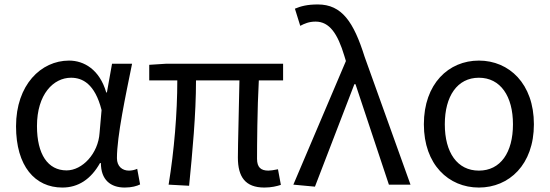

<svg xmlns="http://www.w3.org/2000/svg" viewBox="-20 -829 2468 862"><path d="M260 13C331 13 388 -24 429 -97H433C433 -22 476 13 540 13C572 13 595 6 609 -1L596 -71C585 -66 571 -63 559 -63C529 -63 505 -82 505 -119C505 -218 544 -400 573 -543H483L460 -414H457C427 -517 357 -557 290 -557C164 -557 52 -448 52 -262C52 -83 137 13 260 13ZM279 -64C195 -64 146 -136 146 -263C146 -406 220 -480 299 -480C350 -480 406 -453 436 -335L427 -232C421 -140 350 -64 279 -64Z M1167 13C1198 13 1223 7 1241 1L1228 -69C1208 -65 1194 -63 1185 -63C1151 -63 1134 -78 1134 -116C1134 -169 1135 -344 1142 -468H1251V-543H728L650 -538V-468H776C776 -321 762 -153 737 0L829 5C844 -147 860 -315 860 -468H1055C1053 -348 1048 -179 1048 -122C1048 -35 1081 13 1167 13Z M1394 9 1571 -451H1576L1726 0H1823L1617 -574C1568 -730 1515 -809 1407 -809C1359 -809 1330 -801 1304 -790L1328 -713C1347 -723 1367 -732 1397 -732C1459 -732 1496 -678 1526 -578L1533 -555L1297 0Z M2130 13C2266 13 2377 -90 2377 -271C2377 -453 2266 -557 2130 -557C1994 -557 1883 -453 1883 -271C1883 -90 1994 13 2130 13ZM2130 -63C2033 -63 1977 -144 1977 -271C1977 -397 2033 -480 2130 -480C2227 -480 2283 -397 2283 -271C2283 -144 2227 -63 2130 -63Z"/></svg>

Font: Noto Sans Mono CJK SC
Style: Regular
Weight: 400
Designer: Ryoko NISHIZUKA 西塚涼子 (kana, bopomofo & ideographs); Paul D. Hunt (Latin, Greek & Cyrillic); Sandoll Communications 산돌커뮤니
Foundry: Adobe
Version: Version 2.004;hotconv 1.0.118;makeotfexe 2.5.65603